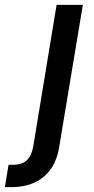

<svg xmlns="http://www.w3.org/2000/svg" viewBox="-117 -561 384 785"><path d="M114.3 -541H221.7L125 40Q116.7 92.8 91.1 129.4Q65.4 166 24.4 185.1Q-16.6 204.1 -71.8 204.1H-97.2L-82 112.8H-63Q-26.9 112.8 -7.1 93.8Q12.7 74.7 19 37.1Z"/></svg>

Font: Inter 17pt Medium
Style: Italic
Weight: 500
Italic angle: -9.3988°
Version: Version 4.001;git-66647c0bb